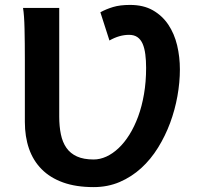

<svg xmlns="http://www.w3.org/2000/svg" viewBox="-20 -745 802 777"><path d="M386.2 -695.3Q409.2 -708 437.5 -716.6Q465.8 -725.1 506.3 -725.1Q560.5 -725.1 598.6 -703.4Q636.7 -681.6 661.1 -645.3Q685.5 -608.9 696.8 -561.8Q708 -514.6 708 -463.9Q708 -411.6 698 -356Q688 -300.3 668.5 -247.6Q648.9 -194.8 619.6 -147.5Q590.3 -100.1 551.5 -64.7Q512.7 -29.3 464.4 -8.5Q416 12.2 358.9 12.2Q287.6 12.2 235.4 -6.6Q183.1 -25.4 148.7 -60.1Q114.3 -94.7 97.4 -143.3Q80.6 -191.9 80.6 -251.5V-500.5Q80.6 -572.8 79.3 -628.2Q78.1 -683.6 73.2 -712.9H219.7V-273.4Q219.7 -233.9 226.3 -201.7Q232.9 -169.4 248.8 -146.7Q264.6 -124 291.5 -111.8Q318.4 -99.6 358.9 -99.6Q384.8 -99.6 410.4 -111.3Q436 -123 459.7 -145.3Q483.4 -167.5 503.7 -200Q523.9 -232.4 539.1 -273.4Q554.2 -314.5 562.7 -364Q571.3 -413.6 571.3 -470.2Q571.3 -500.5 568.1 -525.1Q564.9 -549.8 557.4 -567.4Q549.8 -585 536.4 -594.5Q522.9 -604 502.4 -604Q462.9 -604 422.9 -581.1Z"/></svg>

Font: Andika New Basic
Style: Bold
Weight: 700
Designer: Victor Gaultney, Annie Olsen, Pablo Ugerman
Foundry: SIL International
Version: Version 5.500; ttfautohint (v1.8.3)